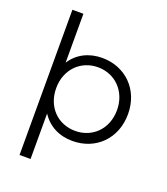

<svg xmlns="http://www.w3.org/2000/svg" viewBox="-165 -855 1009 1163"><g transform="rotate(20 339.0 -274.0)"><path d="M99 194H170V-99C214 -31 285 5 370 5C520 5 632 -104 632 -263C632 -421 519 -530 370 -530C285 -530 213 -494 170 -427V-742H99ZM365 -468C476 -468 561 -383 561 -263C561 -141 476 -58 365 -58C253 -58 169 -141 169 -263C169 -383 253 -468 365 -468Z"/></g></svg>

Font: Malon Grotesk
Style: Regular
Weight: 400
Designer: Julieta Ulanovsky
Foundry: Julieta Ulanovsky
Version: Version 7.200